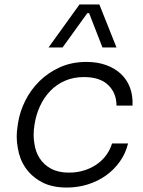

<svg xmlns="http://www.w3.org/2000/svg" viewBox="-20 -825 644 862"><path d="M280 17Q213 17 167.5 -7.5Q122 -32 95 -71Q68 -110 60 -160Q55 -186 55 -212Q55 -235 59 -259L61 -273Q69 -324 93.5 -373Q118 -422 157 -460.5Q196 -499 249 -523Q302 -547 368 -547Q417 -547 456 -533Q495 -519 522.5 -493.5Q550 -468 563.5 -432Q577 -396 575 -351H503Q503 -407 466 -443Q429 -479 357 -479Q310 -479 272 -462.5Q234 -446 206 -417Q178 -388 160 -349.5Q142 -311 135 -266Q131 -242 131 -220Q131 -201 134 -183Q139 -144 158 -114.5Q177 -85 209.5 -67.5Q242 -50 290 -50Q326 -50 358 -60Q390 -70 415.5 -88Q441 -106 458 -130Q475 -154 483 -181H555Q544 -136 518 -99.5Q492 -63 455.5 -37Q419 -11 374 3Q329 17 280 17ZM198 -612 337 -805H426L503 -612H440L380 -766H372L261 -612Z"/></svg>

Font: Sora Light
Style: Italic
Weight: 300
Designer: Jonathan Barnbrook, Juli√°n Moncada
Version: Version 1.000